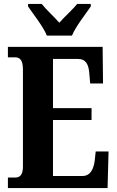

<svg xmlns="http://www.w3.org/2000/svg" viewBox="-20 -951 591 971"><path d="M217 -771H344C362 -816 413 -880 439 -918V-931H370C350 -905 305 -865 280 -836C255 -865 211 -905 191 -931H122V-918C148 -880 199 -816 217 -771ZM20 0H524L529 -185H464L459 -138C453 -94 436 -61 397 -61H248V-344H443V-404H248V-653H373C414 -653 429 -626 432 -576L436 -529H501L499 -714H20V-661H56C76 -661 96 -653 96 -600V-109C96 -70 83 -53 57 -53H20Z"/></svg>

Font: Noto Serif Hebrew ExtraCondensed ExtraBold
Style: Regular
Weight: 800
Width: 2
Designer: Monotype Design Team
Foundry: Monotype Imaging Inc.
Version: Version 2.004